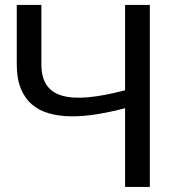

<svg xmlns="http://www.w3.org/2000/svg" viewBox="-20 -736 701 756"><path d="M570 -716.5V0H472.5V-310Q415.5 -295 361.5 -286.2Q307.5 -277.5 260.2 -278Q213 -278.5 173.5 -289.5Q134 -300.5 105.8 -324.8Q77.5 -349 61.8 -387.8Q46 -426.5 46 -482.5V-716.5H143V-482Q143 -432.5 163 -402Q183 -371.5 224 -359.5Q265 -347.5 326.8 -353Q388.5 -358.5 472.5 -380.5V-716.5Z"/></svg>

Font: Lato 2
Style: Regular
Weight: 400
Designer: Lukasz Dziedzic with Adam Twardoch and Botio Nikoltchev
Foundry: tyPoland Lukasz Dziedzic
Version: Version 2.015; 2015-08-06; http://www.latofonts.com/